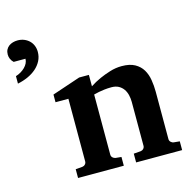

<svg xmlns="http://www.w3.org/2000/svg" viewBox="-111 -880 1000 992"><g transform="rotate(-15 389.5 -384.0)"><path d="M153.8 -683.6Q153.8 -657.7 142.6 -635.7Q131.3 -613.8 111.8 -596.9Q92.3 -580.1 66.7 -568.6Q41 -557.1 12.2 -551.3V-591.3Q26.9 -595.7 39.6 -603.3Q52.2 -610.8 62 -620.6Q71.8 -630.4 77.4 -641.8Q83 -653.3 83 -665.5H20Q10.3 -674.3 5.1 -685.8Q0 -697.3 0 -709.5Q0 -724.6 5.6 -735.6Q11.2 -746.6 20.8 -753.7Q30.3 -760.7 42.5 -764.2Q54.7 -767.6 67.9 -767.6Q86.9 -767.6 102.8 -761Q118.7 -754.4 130.1 -743.2Q141.6 -731.9 147.7 -716.6Q153.8 -701.2 153.8 -683.6ZM496.6 0V-46.9L533.7 -49.8Q543 -50.8 549.3 -57.4Q555.7 -64 555.7 -73.2V-308.1Q555.7 -327.1 551.3 -345.2Q546.9 -363.3 537.1 -377.2Q527.3 -391.1 511.7 -399.7Q496.1 -408.2 473.6 -408.2Q453.1 -408.2 435.5 -406Q418 -403.8 405.3 -401.4Q390.1 -398.4 377.9 -395V-73.2Q377.9 -64 384.8 -57.4Q391.6 -50.8 400.9 -49.8L430.7 -46.9V0H186V-46.9L221.7 -49.8Q231 -50.8 237.3 -57.4Q243.7 -64 243.7 -73.2V-408.2H174.8V-449.2L325.7 -500H377.9V-439Q403.8 -456.1 433.1 -469.2Q458 -480.5 489.3 -490.2Q520.5 -500 552.7 -500Q595.7 -500 622.6 -485.1Q649.4 -470.2 664.1 -445.8Q678.7 -421.4 683.8 -390.1Q689 -358.9 689 -326.2V-73.2Q689 -64 695.8 -57.4Q702.6 -50.8 711.9 -49.8L742.7 -46.9V0Z"/></g></svg>

Font: Charis SIL
Style: Bold
Weight: 700
Foundry: SIL International
Version: Version 4.112